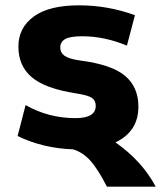

<svg xmlns="http://www.w3.org/2000/svg" viewBox="-20 -550 604 720"><path d="M456 -379Q371 -414 289 -414Q243 -414 224.5 -403.5Q206 -393 206 -372Q206 -352 222.5 -340.5Q239 -329 281 -323Q398 -308 448.5 -266Q499 -224 499 -150Q499 -57 413 -16Q512 53 564 150H381Q346 82 318 51.5Q290 21 254 10Q140 6 46 -40L76 -156Q162 -107 263 -107Q339 -107 339 -153Q339 -173 324.5 -183Q310 -193 264 -200Q149 -218 99 -260.5Q49 -303 49 -375Q49 -446 106.5 -488Q164 -530 276 -530Q385 -530 486 -493Z"/></svg>

Font: Mplus 1p ExtraBold
Style: Regular
Weight: 800
Version: Version 1.061